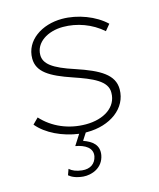

<svg xmlns="http://www.w3.org/2000/svg" viewBox="-110 -604 730 883"><g transform="rotate(-15 255.5 -163.0)"><path d="M247 7C356 7 442 -54 442 -145C442 -214 380 -250 269 -287C167 -320 130 -349 130 -391C130 -450 190 -489 264 -489C330 -489 398 -465 450 -419L474 -448C425 -495 344 -526 269 -526C173 -526 90 -471 90 -385C90 -321 145 -288 248 -253C336 -223 403 -195 401 -139C401 -71 337 -29 251 -29C169 -29 95 -61 44 -117L17 -90C58 -40 133 -5 209 5L177 55C222 63 257 84 250 123C243 157 217 175 179 171C152 168 133 160 120 148L110 176C124 188 145 197 177 200C216 203 271 185 282 126C290 79 260 56 218 41L240 7Z"/></g></svg>

Font: Fixel Display ExtraLight
Style: Italic
Weight: 200
Italic angle: -10°
Designer: AlfaBravo + MacPaw
Foundry: Kyrylo Tkachov, Marchela Mozhyna, Serhii Makarenko, Maria Weinstein, Zakhar Kryvoshyya
Version: Version 1.210;Glyphs 3.2 (3217)